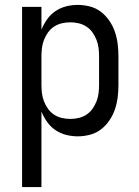

<svg xmlns="http://www.w3.org/2000/svg" viewBox="-20 -548 565 783"><path d="M70 215V-520H149V-427Q158 -449 172 -469Q186 -489 206 -502.5Q226 -516 249.5 -522Q273 -528 297 -528Q322 -528 347 -521.5Q372 -515 392 -499.5Q412 -484 426.5 -462.5Q441 -441 449 -417Q457 -393 460 -368Q463 -343 463 -318V-202Q463 -177 460 -152Q457 -127 449 -103Q441 -79 426.5 -57.5Q412 -36 392 -20.5Q372 -5 347 1.5Q322 8 297 8Q273 8 249.5 2Q226 -4 206 -17.5Q186 -31 172 -51Q158 -71 149 -93V215ZM267 -63Q284 -63 301 -67Q318 -71 332.5 -80.5Q347 -90 357 -104Q367 -118 373.5 -134.5Q380 -151 382 -168Q384 -185 384 -202V-318Q384 -335 382 -352Q380 -369 373.5 -385.5Q367 -402 357 -416Q347 -430 332.5 -439.5Q318 -449 301 -453Q284 -457 267 -457Q249 -457 232 -453Q215 -449 200.5 -439.5Q186 -430 176 -416Q166 -402 159.5 -385.5Q153 -369 151 -352Q149 -335 149 -318V-202Q149 -185 151 -168Q153 -151 159.5 -134.5Q166 -118 176 -104Q186 -90 200.5 -80.5Q215 -71 232 -67Q249 -63 267 -63Z"/></svg>

Font: Iosevka Pride
Style: Regular
Weight: 400
Monospace: yes
Designer: Belleve Invis
Foundry: Belleve Invis
Version: Version 30.3.1; ttfautohint (v1.8.4)